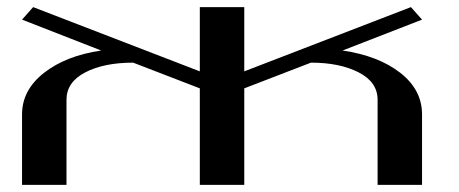

<svg xmlns="http://www.w3.org/2000/svg" viewBox="-20 -520 1290 540"><path d="M667 -500V-319.3L1135.7 -500L1167 -464.8L943.4 -377.9Q1043.9 -363.3 1105.5 -315.4Q1167 -267.6 1167 -198.2V0H1042V-239.3Q1042 -289.1 988.8 -316.4Q935.5 -343.8 854.5 -343.8L667 -271.5V0H542V-271.5L354.5 -343.8Q272.5 -343.8 219.7 -316.4Q167 -289.1 167 -239.3V0H42V-198.2Q42 -266.6 103.5 -314.9Q165 -363.3 264.6 -377.9L42 -464.8L73.2 -500L542 -319.3V-500Z"/></svg>

Font: okolaks
Style: Bold
Weight: 600
Width: 8
Version: Version 000.6.0